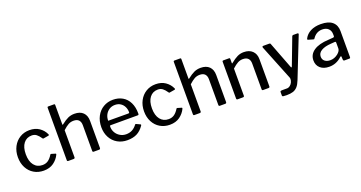

<svg xmlns="http://www.w3.org/2000/svg" viewBox="-44 -1515 4617 2453"><g transform="rotate(-20 2264.5 -288.5)"><path d="M510 -407Q512 -403 512 -398Q512 -392 503 -390L432 -378H429Q423 -378 419 -386Q391 -427 365 -446.5Q339 -466 302 -466Q232 -466 191 -413Q150 -360 150 -265Q150 -169 192 -116Q234 -63 306 -63Q351 -63 383.5 -86Q416 -109 444 -155Q447 -159 450 -160Q453 -161 458 -159L511 -143Q520 -140 515 -128Q487 -69 432.5 -29.5Q378 10 297 10Q223 10 165 -24.5Q107 -59 74.5 -121Q42 -183 42 -263Q42 -343 75 -406Q108 -469 166 -504.5Q224 -540 297 -540Q375 -540 429 -503Q483 -466 510 -407Z M616 -16V-727Q616 -742 628 -742H707Q719 -742 719 -729V-465Q719 -453 729 -462Q782 -504 822 -522Q862 -540 909 -540Q986 -540 1027 -499Q1068 -458 1068 -386V-18Q1068 0 1051 0H977Q962 0 962 -16V-366Q962 -411 939 -435.5Q916 -460 869 -460Q830 -460 798.5 -443Q767 -426 722 -385V-17Q722 0 703 0H632Q623 0 619.5 -4Q616 -8 616 -16Z M1445 -67Q1491 -67 1527 -86Q1563 -105 1593 -145Q1596 -149 1600 -149Q1605 -149 1608 -147L1659 -123Q1664 -120 1664 -115Q1664 -112 1661 -107Q1619 -45 1565 -17.5Q1511 10 1434 10Q1359 10 1300 -24Q1241 -58 1208 -119.5Q1175 -181 1175 -259Q1175 -343 1209 -407Q1243 -471 1301.5 -505.5Q1360 -540 1432 -540Q1506 -540 1562 -507.5Q1618 -475 1648.5 -413Q1679 -351 1679 -266V-262Q1679 -253 1676.5 -248.5Q1674 -244 1664 -244H1294Q1284 -244 1284 -228Q1284 -183 1305.5 -146.5Q1327 -110 1364 -88.5Q1401 -67 1445 -67ZM1557 -307Q1567 -307 1570.5 -310Q1574 -313 1574 -321Q1574 -360 1557.5 -394Q1541 -428 1509.5 -448.5Q1478 -469 1435 -469Q1390 -469 1356 -446.5Q1322 -424 1303.5 -387.5Q1285 -351 1286 -308Z M2225 -407Q2227 -403 2227 -398Q2227 -392 2218 -390L2147 -378H2144Q2138 -378 2134 -386Q2106 -427 2080 -446.5Q2054 -466 2017 -466Q1947 -466 1906 -413Q1865 -360 1865 -265Q1865 -169 1907 -116Q1949 -63 2021 -63Q2066 -63 2098.5 -86Q2131 -109 2159 -155Q2162 -159 2165 -160Q2168 -161 2173 -159L2226 -143Q2235 -140 2230 -128Q2202 -69 2147.5 -29.5Q2093 10 2012 10Q1938 10 1880 -24.5Q1822 -59 1789.5 -121Q1757 -183 1757 -263Q1757 -343 1790 -406Q1823 -469 1881 -504.5Q1939 -540 2012 -540Q2090 -540 2144 -503Q2198 -466 2225 -407Z M2331 -16V-727Q2331 -742 2343 -742H2422Q2434 -742 2434 -729V-465Q2434 -453 2444 -462Q2497 -504 2537 -522Q2577 -540 2624 -540Q2701 -540 2742 -499Q2783 -458 2783 -386V-18Q2783 0 2766 0H2692Q2677 0 2677 -16V-366Q2677 -411 2654 -435.5Q2631 -460 2584 -460Q2545 -460 2513.5 -443Q2482 -426 2437 -385V-17Q2437 0 2418 0H2347Q2338 0 2334.5 -4Q2331 -8 2331 -16Z M2918 -16V-515Q2918 -530 2931 -530H3010Q3022 -530 3022 -517V-462Q3022 -456 3024.5 -455Q3027 -454 3032 -459Q3084 -501 3124 -520.5Q3164 -540 3211 -540Q3286 -540 3328.5 -498.5Q3371 -457 3371 -387V-18Q3371 0 3354 0H3280Q3265 0 3265 -16V-366Q3265 -411 3241.5 -435.5Q3218 -460 3171 -460Q3133 -460 3100.5 -442.5Q3068 -425 3024 -385V-17Q3024 -8 3019.5 -4Q3015 0 3005 0H2934Q2918 0 2918 -16Z M3481 150V99Q3481 85 3509 85H3574Q3596 85 3615.5 70Q3635 55 3646 32Q3657 9 3657 -13Q3657 -26 3653 -35L3462 -511Q3461 -513 3461 -518Q3461 -530 3475 -530H3557Q3563 -530 3568 -526.5Q3573 -523 3574 -517L3712 -157Q3715 -148 3719 -148Q3725 -148 3729 -160L3865 -518Q3870 -530 3881 -530H3940Q3947 -530 3950.5 -524.5Q3954 -519 3951 -513L3736 32Q3715 86 3689 114.5Q3663 143 3628.5 154Q3594 165 3542 165Q3508 165 3494.5 162.5Q3481 160 3481 150Z M4179 10Q4102 10 4057.5 -29.5Q4013 -69 4013 -135Q4013 -216 4083.5 -264Q4154 -312 4284 -318L4349 -323Q4365 -325 4365 -338V-363Q4365 -412 4335 -440.5Q4305 -469 4253 -469Q4171 -469 4122 -395Q4119 -389 4115.5 -387.5Q4112 -386 4105 -388L4037 -408Q4031 -410 4031 -416Q4031 -420 4034 -427Q4062 -481 4119.5 -510.5Q4177 -540 4258 -540Q4363 -540 4415 -495Q4467 -450 4467 -370V-17Q4467 -7 4463.5 -3.5Q4460 0 4452 0H4385Q4371 0 4369 -20L4367 -58Q4365 -66 4361 -66Q4358 -66 4350 -60Q4277 10 4179 10ZM4351 -264 4297 -260Q4214 -255 4165.5 -226.5Q4117 -198 4117 -148Q4117 -109 4145 -86.5Q4173 -64 4220 -64Q4274 -64 4322 -101Q4365 -136 4365 -171V-249Q4365 -265 4351 -264Z"/></g></svg>

Font: Libre Franklin Medium
Style: Regular
Weight: 500
Designer: Pablo Impallari, Rodrigo Fuenzalida
Foundry: Impallari Type
Version: Version 1.002; ttfautohint (v1.5)